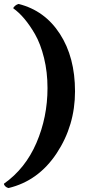

<svg xmlns="http://www.w3.org/2000/svg" viewBox="-70 -807 449 970"><path d="M-50 121Q58 45 114 -85Q170 -215 170 -362Q170 -443 152.5 -514Q135 -585 107 -634Q55 -724 -3 -765Q-2 -771 6.5 -778Q15 -785 24 -787Q156 -754 232.5 -636Q309 -518 309 -345.5Q309 -173 216.5 -33Q124 107 -27 143Q-36 141 -43 134.5Q-50 128 -50 121Z"/></svg>

Font: MeriendaOneRegular
Style: Regular
Weight: 400
Designer: Eduardo Rodriguez Tunni
Foundry: Eduardo Rodriguez Tunni
Version: Version 1.001